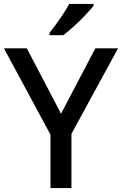

<svg xmlns="http://www.w3.org/2000/svg" viewBox="-20 -961 623 981"><path d="M292 -380 467 -714H583L345 -277V0H238V-273L0 -714H117ZM458 -931Q443 -913 416 -884Q389 -855 358 -827Q327 -799 303 -781H233V-793Q248 -812 267 -838Q286 -864 304 -891.5Q322 -919 334 -941H458Z"/></svg>

Font: Noto Sans Ol Chiki Medium
Style: Regular
Weight: 500
Designer: Monotype Design Team, Lewis McGuffie
Foundry: Monotype Imaging Inc.
Version: Version 2.003; ttfautohint (v1.8.4.7-5d5b)